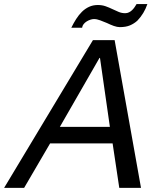

<svg xmlns="http://www.w3.org/2000/svg" viewBox="-99 -908 767 928"><path d="M455.1 -713.9 582.5 0H477.5L445.3 -214.8H143.1L17.6 0H-79.1L350.1 -713.9ZM432.1 -294.9 384.3 -627.9H381.8L190.4 -294.9ZM613.3 -888.2Q597.7 -842.3 564.9 -808.1Q549.3 -793.9 529.3 -785.4Q509.3 -776.9 480 -776.9Q467.3 -776.9 450.9 -782.7Q434.6 -788.6 417.5 -796.9Q400.9 -803.7 385 -809.8Q369.1 -815.9 355 -815.9Q347.2 -815.9 337.6 -812.7Q328.1 -809.6 319.6 -804.2Q311 -798.8 304.9 -791Q298.8 -783.2 297.9 -773.9H245.6Q256.3 -795.9 269 -815.9Q281.7 -835.9 297.1 -851.1Q312.5 -866.2 331.5 -875Q350.6 -883.8 374 -883.8Q394.5 -883.8 411.6 -877.7Q428.7 -871.6 444.3 -864Q460 -856.4 474.9 -850.3Q489.7 -844.2 505.9 -844.2Q516.1 -844.2 524.4 -848.4Q532.7 -852.5 539.3 -858.9Q545.9 -865.2 551.3 -873Q556.6 -880.9 561 -888.2Z"/></svg>

Font: XB Khoramshahr
Style: Italic
Weight: 400
Italic angle: -12°
Designer: Behnam
Foundry: Irmug
Version: Version 8.005 2009